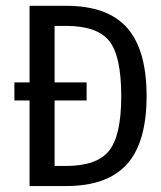

<svg xmlns="http://www.w3.org/2000/svg" viewBox="-20 -624 540 644"><path d="M202.1 -604.5Q340.8 -604.5 406.2 -530.8Q471.7 -457 471.7 -301.8Q471.7 -146.5 405.8 -73.2Q339.8 0 202.1 0H79.1V-287.1H28.3V-347.7H79.1V-604.5ZM202.1 -67.4Q304.7 -67.4 345.7 -118.2Q386.7 -168.9 386.7 -301.8Q386.7 -436.5 346.2 -486.8Q305.7 -537.1 202.1 -537.1H163.1V-347.7H270.5V-287.1H163.1V-67.4Z"/></svg>

Font: BabelStone Mayan Numerals
Style: Regular
Weight: 400
Designer: Andrew West
Foundry: BabelStone
Version: Version 11.000 June 09, 2018